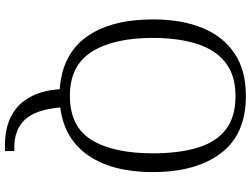

<svg xmlns="http://www.w3.org/2000/svg" viewBox="-136 -628 990 757"><g transform="rotate(90 358.5 -250.0)"><path d="M549 225Q512 225 475.5 215Q439 205 408.5 181Q378 157 357.5 115Q337 73 332 9Q194 -1 125.5 -97Q57 -193 57 -359Q57 -470 90 -552Q123 -634 190 -679.5Q257 -725 359 -725Q510 -725 584.5 -626.5Q659 -528 659 -358Q659 -200 594 -104.5Q529 -9 404 7Q413 105 452.5 146.5Q492 188 560 188H576V225ZM358 -31Q480 -31 532.5 -117Q585 -203 585 -358Q585 -461 563 -534Q541 -607 491.5 -645.5Q442 -684 359 -684Q277 -684 226.5 -644Q176 -604 153 -530.5Q130 -457 130 -358Q130 -204 184.5 -117.5Q239 -31 358 -31Z"/></g></svg>

Font: Noto Serif Gurmukhi Light
Style: Regular
Weight: 300
Designer: Vaibhav Singh and the Monotype Design Team
Foundry: Monotype Imaging Inc.
Version: Version 2.004; ttfautohint (v1.8.4.7-5d5b)